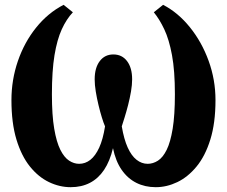

<svg xmlns="http://www.w3.org/2000/svg" viewBox="-20 -766 942 797"><path d="M273.5 11Q227.5 11 183.5 -10Q139.5 -31 104.2 -74.8Q69 -118.5 48.2 -187Q27.5 -255.5 27.5 -350.5Q27.5 -434.5 54.2 -512.5Q81 -590.5 129.8 -651.2Q178.5 -712 244 -746L282.5 -715Q256 -687 236.5 -644.5Q217 -602 206.2 -536.8Q195.5 -471.5 195.5 -374.5Q195.5 -288 205 -232Q214.5 -176 230.5 -144.2Q246.5 -112.5 266.8 -99.2Q287 -86 308.5 -86Q334 -86 355 -102.5Q376 -119 391.8 -153.2Q407.5 -187.5 416 -241.5Q410 -255 402.8 -278.5Q395.5 -302 388.8 -330.2Q382 -358.5 377.5 -386.2Q373 -414 373 -436.5Q373 -484.5 394 -512.2Q415 -540 450.5 -540Q486.5 -540 507.5 -512.2Q528.5 -484.5 528.5 -436.5Q528.5 -414 523.8 -386.2Q519 -358.5 511.8 -330.2Q504.5 -302 497.2 -278.5Q490 -255 485.5 -241.5Q494.5 -188 510 -153.8Q525.5 -119.5 546.8 -102.8Q568 -86 593 -86Q615 -86 635.5 -99Q656 -112 671.8 -143.8Q687.5 -175.5 696.8 -231.8Q706 -288 706 -375Q706 -472 694 -537Q682 -602 662 -644.2Q642 -686.5 618.5 -715L657 -746Q719 -714 768.2 -653Q817.5 -592 846 -513.5Q874.5 -435 874.5 -350.5Q874.5 -255.5 853.2 -187Q832 -118.5 796 -74.8Q760 -31 716 -10Q672 11 626.5 11Q582 11 546 -7Q510 -25 485 -61Q460 -97 449 -151Q436 -96.5 412 -60.8Q388 -25 353.2 -7Q318.5 11 273.5 11Z"/></svg>

Font: Merriweather 28pt ExtraBold
Style: Regular
Weight: 800
Version: Version 2.100